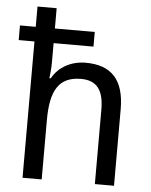

<svg xmlns="http://www.w3.org/2000/svg" viewBox="-54 -805 666 849"><g transform="rotate(5 279.5 -380.0)"><path d="M163 -760H78V-670H8V-605H78V0H163V-263C163 -393 198 -458 298 -458C368 -458 399 -417 399 -330V0H484V-339C484 -470 427 -531 312 -531C250 -531 193 -502 164 -449H158C161 -471 163 -497 163 -521V-605H340V-670H163Z"/></g></svg>

Font: Noto Sans Lao Looped SemiCondensed
Style: Regular
Weight: 400
Width: 4
Designer: Mark Frömberg, Ben Mitchell
Foundry: The Fontpad Ltd
Version: Version 1.002